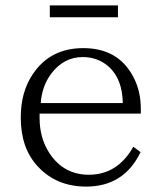

<svg xmlns="http://www.w3.org/2000/svg" viewBox="-20 -687 598 713"><path d="M127 -265.1V-249Q127 -174.8 163.1 -119.1Q215.8 -38.1 310.1 -38.1Q416.5 -38.1 475.1 -142.1L502 -122.1Q440.4 5.9 300.3 5.9Q189 5.9 120.1 -69.3Q57.1 -136.7 57.1 -250.5Q57.1 -346.2 102.1 -412.1Q166.5 -508.3 289.1 -508.3Q419.4 -508.3 475.1 -401.4Q502.9 -349.6 502.9 -283.2V-265.1ZM436 -304.2Q434.6 -393.1 384.3 -439Q343.8 -475.1 287.1 -475.1Q216.8 -475.1 169.9 -413.1Q135.7 -366.7 131.3 -304.2ZM165 -667H418V-623H165Z"/></svg>

Font: I.Ming
Style: Regular
Weight: 400
Designer: Ichiten Fonts Project
Version: Version 5.10 Mar 24, 2018